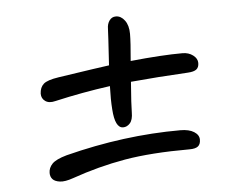

<svg xmlns="http://www.w3.org/2000/svg" viewBox="-42 -661 785 610"><g transform="rotate(-5 350.0 -356.0)"><path d="M133.8 -358.9Q113.3 -353.5 101.1 -362.1Q88.9 -370.6 88.9 -386.2Q89.8 -406.2 101.8 -417Q113.8 -427.7 149.9 -433.1Q289.6 -454.1 313 -457Q319.8 -564 319.8 -573.2Q319.8 -588.4 327.4 -599.1Q335 -609.9 348.1 -609.9Q364.3 -609.9 376.2 -594Q388.2 -578.1 388.2 -550.8Q388.2 -523.9 382.8 -464.8Q484.4 -475.1 548.8 -475.1Q568.4 -475.1 582.3 -464.6Q596.2 -454.1 596.2 -439.9Q596.2 -425.8 587.9 -419.4Q579.6 -413.1 561 -412.1Q462.4 -406.7 377.9 -398.9Q372.1 -324.7 372.1 -301.8Q372.1 -277.8 362.5 -267.3Q353 -256.8 340.8 -256.8Q314.9 -256.8 311 -316.9Q308.6 -347.7 310.1 -391.1Q221.2 -378.9 133.8 -358.9ZM168 -109.9Q141.6 -100.6 125.5 -102.8Q109.4 -105 102.3 -112.8Q95.2 -120.6 95.2 -132.8Q95.2 -148.9 107.2 -161.6Q119.1 -174.3 153.8 -184.1Q340.8 -231.9 521 -231.9Q548.3 -231.9 564.2 -221.9Q580.1 -211.9 580.1 -196.8Q580.1 -182.1 571.8 -175.5Q563.5 -168.9 544.9 -168.9Q421.9 -168.9 337.2 -154.3Q252.4 -139.6 168 -109.9Z"/></g></svg>

Font: Shantell Sans Bouncy
Style: Regular
Weight: 300
Designer: Stephen Nixon, Anya Danilova, Shantell Martin
Foundry: Arrow Type
Version: Version 1.006;[9816181b4]